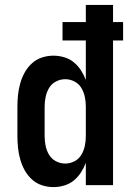

<svg xmlns="http://www.w3.org/2000/svg" viewBox="-20 -755 540 783"><path d="M198 8Q174 8 151 0.5Q128 -7 110 -23.5Q92 -40 80.5 -61Q69 -82 62.5 -105Q56 -128 53.5 -152Q51 -176 51 -200V-320Q51 -344 53.5 -368Q56 -392 62.5 -415Q69 -438 80.5 -459Q92 -480 110 -496.5Q128 -513 151 -520.5Q174 -528 198 -528Q220 -528 242 -521.5Q264 -515 281 -501Q298 -487 310 -468.5Q322 -450 330 -429V-590H235V-665H330V-735H441V-665H482V-590H441V0H330V-91Q322 -70 310 -51.5Q298 -33 281 -19Q264 -5 242 1.5Q220 8 198 8ZM246 -88Q266 -88 284 -97.5Q302 -107 312 -124Q322 -141 326 -160.5Q330 -180 330 -200V-320Q330 -340 326 -359.5Q322 -379 312 -396Q302 -413 284 -422.5Q266 -432 246 -432Q226 -432 208 -422.5Q190 -413 180 -396Q170 -379 166 -359.5Q162 -340 162 -320V-200Q162 -180 166 -160.5Q170 -141 180 -124Q190 -107 208 -97.5Q226 -88 246 -88Z"/></svg>

Font: Iosevka Term Curly
Style: Bold
Weight: 700
Designer: Belleve Invis
Foundry: Belleve Invis
Version: Version 32.3.0